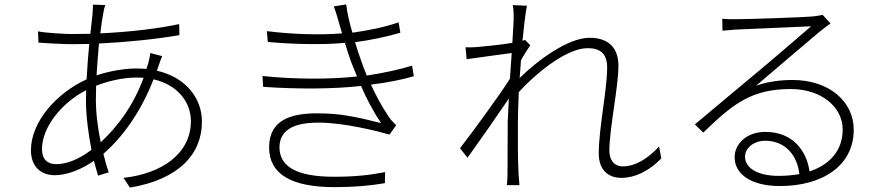

<svg xmlns="http://www.w3.org/2000/svg" viewBox="-20 -807 4040 869"><path d="M630 -455C583 -327 512 -234 436 -163C423 -226 414 -292 414 -355L415 -419C465 -438 530 -456 598 -456ZM714 -553 660 -567C659 -553 655 -537 652 -525L643 -495C628 -496 612 -497 596 -497C545 -497 477 -486 417 -466C420 -516 424 -565 428 -610C550 -616 682 -629 792 -648L791 -698C693 -677 563 -662 434 -656C438 -692 443 -722 447 -745C449 -758 453 -776 457 -784L401 -786C401 -777 400 -761 399 -745L389 -654L306 -653C274 -653 187 -658 152 -665L154 -614C191 -611 269 -607 306 -607L384 -608C379 -559 375 -503 372 -448C236 -386 120 -256 120 -127C120 -52 166 -14 228 -14C282 -14 347 -39 405 -79C411 -55 418 -32 424 -12L472 -27C463 -53 455 -81 448 -111C537 -188 618 -302 675 -448C784 -423 844 -345 844 -259C844 -111 712 -21 539 -2L568 42C792 5 894 -112 894 -256C894 -363 821 -457 690 -487L699 -513C704 -526 709 -542 714 -553ZM370 -399 369 -354C369 -282 380 -201 394 -129C335 -84 280 -64 234 -64C194 -64 170 -87 170 -132C170 -231 259 -342 370 -399Z M1245 -140C1245 -246 1364 -252 1424 -252C1535 -252 1687 -214 1743 -198L1773 -240C1761 -252 1749 -264 1740 -278C1708 -325 1682 -374 1659 -424C1736 -433 1805 -448 1853 -462L1845 -510C1799 -495 1720 -477 1640 -465C1630 -488 1622 -512 1614 -534C1606 -557 1596 -585 1587 -616C1655 -625 1733 -641 1792 -659L1784 -706C1722 -684 1646 -669 1575 -659C1562 -703 1551 -750 1547 -787L1491 -778C1498 -760 1505 -736 1511 -715L1528 -656C1433 -648 1309 -651 1188 -666L1192 -617C1316 -606 1444 -604 1541 -613C1550 -583 1560 -552 1571 -522L1596 -461C1483 -448 1320 -447 1168 -463L1171 -414C1326 -403 1493 -404 1614 -418C1639 -360 1670 -301 1705 -250C1585 -280 1517 -294 1416 -294C1299 -294 1197 -266 1198 -138C1199 -18 1300 40 1494 40C1581 40 1652 34 1722 22L1723 -28C1650 -14 1585 -7 1492 -7C1321 -7 1245 -54 1245 -140Z M2305 -719 2299 -613C2244 -604 2173 -597 2139 -594C2122 -593 2105 -592 2087 -593L2092 -539C2159 -549 2254 -561 2296 -567L2288 -451C2242 -377 2117 -207 2062 -136L2096 -93C2154 -174 2231 -284 2283 -361L2278 -256C2278 -156 2277 -115 2277 -19C2277 -3 2276 15 2274 31H2331C2330 15 2328 -3 2327 -20C2323 -107 2324 -154 2324 -251C2324 -292 2326 -340 2328 -390C2427 -497 2554 -589 2640 -589C2696 -589 2728 -565 2728 -501C2728 -401 2690 -226 2690 -113C2690 -39 2731 -2 2793 -2C2852 -2 2916 -31 2973 -90L2963 -144C2908 -85 2853 -54 2799 -54C2756 -54 2738 -87 2738 -125C2738 -225 2779 -412 2779 -510C2779 -590 2734 -636 2649 -636C2547 -636 2407 -528 2332 -454L2338 -534C2351 -558 2367 -583 2380 -602L2357 -626L2345 -623C2352 -698 2360 -759 2365 -781L2301 -784C2305 -762 2305 -738 2305 -719Z M3598 -19C3569 -14 3538 -11 3504 -11C3415 -11 3352 -43 3352 -98C3352 -138 3393 -170 3443 -170C3532 -170 3588 -107 3598 -19ZM3249 -722 3250 -668C3271 -670 3288 -671 3308 -673C3360 -675 3596 -686 3651 -688C3599 -643 3462 -525 3406 -479C3348 -430 3215 -320 3125 -244L3163 -207C3301 -341 3385 -404 3559 -404C3697 -404 3794 -323 3794 -221C3794 -126 3736 -62 3644 -31C3631 -124 3569 -210 3444 -210C3359 -210 3305 -156 3305 -95C3305 -22 3375 35 3510 35C3704 35 3844 -58 3844 -220C3844 -349 3731 -445 3567 -445C3514 -445 3455 -438 3402 -419C3488 -492 3643 -625 3689 -663C3706 -677 3724 -690 3739 -701L3703 -740C3693 -737 3685 -736 3662 -733C3611 -728 3359 -720 3308 -720C3292 -720 3268 -720 3249 -722Z"/></svg>

Font: GenYoGothic2 TW L
Style: Regular
Weight: 300
Version: Version 2.100;PS 2.1;hotconv 16.6.51;makeotf.lib2.5.65220 DE